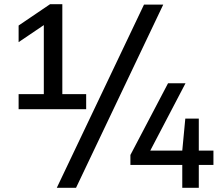

<svg xmlns="http://www.w3.org/2000/svg" viewBox="-20 -830 1052 918"><path d="M69 -308V-380H189.5V-710L69 -628.5V-708L219.5 -810H278V-380H392V-308ZM251.5 68 668.5 -808H760.5L343.5 68ZM603.5 -41.5V-89L783.5 -432H867L698.5 -110H851.5L866 -263H930.5V-110H1000.5V-41.5H930.5V68H851.5V-41.5Z"/></svg>

Font: Encode Sans SmExp Md
Style: Regular
Weight: 500
Width: 6
Designer: Multiple Designers
Foundry: Impallari Type
Version: Version 3.002; ttfautohint (v1.8.3) -l 8 -r 50 -G 200 -x 14 